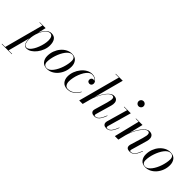

<svg xmlns="http://www.w3.org/2000/svg" viewBox="26 -1862 3219 3219"><g transform="rotate(45 1636.0 -252.5)"><path d="M-23.5 250 164.5 -452.5H94.5V-460H233.5L193.5 -290L173.5 -213L167.5 -168.5L56.5 250ZM-98 250V242.5H141.5V250ZM237.5 -1.5Q263.5 -1.5 289 -24.2Q314.5 -47 337 -84.5Q359.5 -122 377 -167.8Q394.5 -213.5 404.8 -260.5Q415 -307.5 415 -347.5Q415 -398 397.8 -426.2Q380.5 -454.5 348 -454.5Q318.5 -454.5 291.8 -434.5Q265 -414.5 242.5 -380.8Q220 -347 203.5 -305.2Q187 -263.5 177.8 -219.5Q168.5 -175.5 168.5 -136Q168.5 -79 183.2 -40.2Q198 -1.5 237.5 -1.5ZM248 10Q212 10 193.5 -10.8Q175 -31.5 168.5 -65Q162 -98.5 162 -135.5Q162 -169.5 168.5 -207Q175 -244.5 187.5 -282Q200 -319.5 217.8 -353.2Q235.5 -387 258 -413.2Q280.5 -439.5 307.2 -454.8Q334 -470 364.5 -470Q430.5 -470 461 -427Q491.5 -384 491.5 -307.5Q491.5 -250 470 -193.8Q448.5 -137.5 413 -91.5Q377.5 -45.5 334.5 -17.8Q291.5 10 248 10Z M731 10Q655.5 10 619 -36Q582.5 -82 582.5 -149.5Q582.5 -215 604.2 -273Q626 -331 663.5 -375.2Q701 -419.5 749.2 -444.8Q797.5 -470 850.5 -470Q926.5 -470 962.8 -423.8Q999 -377.5 999 -310Q999 -244.5 977.2 -186.5Q955.5 -128.5 918 -84.2Q880.5 -40 832.2 -15Q784 10 731 10ZM722.5 2.5Q750 2.5 776 -15.5Q802 -33.5 825.5 -64.2Q849 -95 868.8 -134Q888.5 -173 902.8 -216.2Q917 -259.5 925 -302.2Q933 -345 933 -382Q933 -419 915 -440.5Q897 -462 858.5 -462Q831.5 -462 805.2 -444Q779 -426 755.5 -395.2Q732 -364.5 712.5 -325.5Q693 -286.5 678.5 -243.2Q664 -200 656 -157.5Q648 -115 648 -77.5Q648 -41 666.2 -19.2Q684.5 2.5 722.5 2.5Z M1214 10Q1142 10 1103.8 -34.5Q1065.5 -79 1065.5 -150Q1065.5 -208 1087 -264.8Q1108.5 -321.5 1145.8 -368Q1183 -414.5 1230.8 -442.2Q1278.5 -470 1331.5 -470Q1373 -470 1402.2 -454.2Q1431.5 -438.5 1447.2 -416.5Q1463 -394.5 1463 -375Q1463 -348.5 1448.2 -333.2Q1433.5 -318 1411.5 -318Q1393 -318 1377.5 -330Q1362 -342 1362 -368Q1362 -388.5 1376 -403.2Q1390 -418 1409 -418Q1423.5 -418 1435.5 -414.5Q1447.5 -411 1454.8 -401.8Q1462 -392.5 1462 -375H1455Q1455 -393 1440.5 -413Q1426 -433 1399.8 -446.8Q1373.5 -460.5 1338.5 -460.5Q1304.5 -460.5 1274.2 -436.8Q1244 -413 1219.5 -373.5Q1195 -334 1177 -286.8Q1159 -239.5 1149.5 -192.2Q1140 -145 1140 -106.5Q1140 -60 1159.8 -30.2Q1179.5 -0.5 1220.5 -0.5Q1263.5 -0.5 1299.8 -18.2Q1336 -36 1364.5 -66.2Q1393 -96.5 1413 -133L1420 -129.5Q1400.5 -92 1370.5 -60.2Q1340.5 -28.5 1301.2 -9.2Q1262 10 1214 10Z M1489.5 0 1688 -742.5H1607V-750H1772L1572 0ZM1852 10Q1817 10 1795.5 -6.2Q1774 -22.5 1774 -51Q1774 -59 1776.2 -69.2Q1778.5 -79.5 1782 -92L1845 -308Q1857 -350.5 1862 -383.2Q1867 -416 1858.8 -434.2Q1850.5 -452.5 1823.5 -452.5Q1797.5 -452.5 1766.8 -425.8Q1736 -399 1705.5 -353.2Q1675 -307.5 1649 -250.5Q1623 -193.5 1607 -133H1602.5Q1612.5 -172.5 1630.2 -218.2Q1648 -264 1671.8 -308.2Q1695.5 -352.5 1724 -389Q1752.5 -425.5 1783.8 -447.5Q1815 -469.5 1847.5 -469.5Q1891 -469.5 1912.8 -448.8Q1934.5 -428 1938 -394Q1941.5 -360 1930 -319.5L1849 -38Q1848 -34.5 1847.2 -29.8Q1846.5 -25 1846.5 -21Q1846.5 -1 1867 -1Q1907 -1 1938 -37Q1969 -73 2000.5 -155.5L2007.5 -153Q1986 -95.5 1964.2 -59.5Q1942.5 -23.5 1915.8 -6.8Q1889 10 1852 10Z M2139.5 10Q2100.5 10 2081.8 -7.2Q2063 -24.5 2063 -53Q2063 -60.5 2064.2 -68.8Q2065.5 -77 2067.5 -85L2172.5 -452.5H2096.5V-460H2253L2133.5 -37.5Q2132.5 -33.5 2132 -29.2Q2131.5 -25 2131.5 -21.5Q2131.5 -13 2135.8 -6.8Q2140 -0.5 2151.5 -0.5Q2179 -0.5 2201.2 -16.2Q2223.5 -32 2243.8 -66.2Q2264 -100.5 2285.5 -155.5L2292.5 -153Q2271 -95.5 2249.2 -59.5Q2227.5 -23.5 2201.5 -6.8Q2175.5 10 2139.5 10ZM2261.5 -634.5Q2245 -634.5 2231.5 -642.8Q2218 -651 2210 -664.8Q2202 -678.5 2202 -695Q2202 -711.5 2210 -725.2Q2218 -739 2231.5 -747Q2245 -755 2261.5 -755Q2278 -755 2291.8 -747Q2305.5 -739 2313.8 -725.2Q2322 -711.5 2322 -695Q2322 -678.5 2313.8 -664.8Q2305.5 -651 2291.8 -642.8Q2278 -634.5 2261.5 -634.5Z M2693.5 10Q2654.5 10 2634.8 -5.2Q2615 -20.5 2615 -52.5Q2615 -63.5 2617 -72.5Q2619 -81.5 2621 -88L2688 -308Q2699.5 -347 2705 -379.8Q2710.5 -412.5 2702.5 -432.8Q2694.5 -453 2666.5 -453Q2641.5 -453 2610.2 -425Q2579 -397 2547.8 -350.5Q2516.5 -304 2490.8 -247.2Q2465 -190.5 2450 -133H2445Q2454 -171.5 2471.8 -216.8Q2489.5 -262 2513.5 -306.5Q2537.5 -351 2566.2 -388Q2595 -425 2626.2 -447.2Q2657.5 -469.5 2689 -469.5Q2732.5 -469.5 2754.8 -448.8Q2777 -428 2780.8 -394Q2784.5 -360 2772.5 -319.5L2691 -38Q2689.5 -33.5 2688.8 -28.8Q2688 -24 2688 -20Q2688 -12.5 2692 -6.8Q2696 -1 2707 -1Q2749 -1 2779.8 -37Q2810.5 -73 2842 -155.5L2849 -153Q2827.5 -95.5 2805.8 -59.5Q2784 -23.5 2757.2 -6.8Q2730.5 10 2693.5 10ZM2335 0 2446.5 -452.5H2376V-460H2530.5L2417.5 0Z M3066 10Q2990.5 10 2954 -36Q2917.5 -82 2917.5 -149.5Q2917.5 -215 2939.2 -273Q2961 -331 2998.5 -375.2Q3036 -419.5 3084.2 -444.8Q3132.5 -470 3185.5 -470Q3261.5 -470 3297.8 -423.8Q3334 -377.5 3334 -310Q3334 -244.5 3312.2 -186.5Q3290.5 -128.5 3253 -84.2Q3215.5 -40 3167.2 -15Q3119 10 3066 10ZM3057.5 2.5Q3085 2.5 3111 -15.5Q3137 -33.5 3160.5 -64.2Q3184 -95 3203.8 -134Q3223.5 -173 3237.8 -216.2Q3252 -259.5 3260 -302.2Q3268 -345 3268 -382Q3268 -419 3250 -440.5Q3232 -462 3193.5 -462Q3166.5 -462 3140.2 -444Q3114 -426 3090.5 -395.2Q3067 -364.5 3047.5 -325.5Q3028 -286.5 3013.5 -243.2Q2999 -200 2991 -157.5Q2983 -115 2983 -77.5Q2983 -41 3001.2 -19.2Q3019.5 2.5 3057.5 2.5Z"/></g></svg>

Font: Bodoni Moda 28pt
Style: Italic
Weight: 400
Italic angle: -13°
Designer: Owen Earl
Foundry: indestructible type
Version: Version 2.004